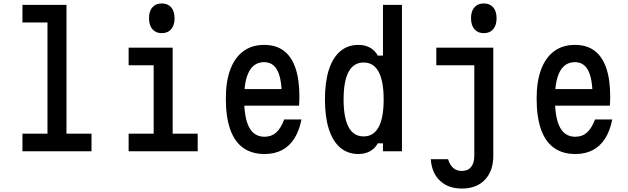

<svg xmlns="http://www.w3.org/2000/svg" viewBox="-20 -876 3640 1112"><path d="M110 -848H365V-102H510V0H110V-102H255V-746H110Z M725 -600H980V-102H1125V0H725V-102H870V-498H725ZM917 -684Q882 -684 862.5 -707Q843 -730 843 -771Q843 -811 862.5 -833.5Q882 -856 917 -856Q952 -856 971.5 -833.5Q991 -811 991 -770Q991 -730 971.5 -707Q952 -684 917 -684Z M1366 -360H1650L1612 -317Q1612 -418 1587 -467Q1562 -516 1510 -516Q1452 -516 1423 -462.5Q1394 -409 1394 -305Q1394 -193 1423 -138.5Q1452 -84 1512 -84Q1552 -84 1579.5 -108.5Q1607 -133 1626 -184H1726Q1713 -118 1684.5 -73.5Q1656 -29 1613 -6.5Q1570 16 1512 16Q1438 16 1388 -20Q1338 -56 1313 -127.5Q1288 -199 1288 -305Q1288 -405 1314 -474Q1340 -543 1389.5 -579.5Q1439 -616 1510 -616Q1578 -616 1623 -582.5Q1668 -549 1691 -482.5Q1714 -416 1714 -317Q1714 -304 1713.5 -289.5Q1713 -275 1712 -264H1366Z M2056 16Q1994 16 1950.5 -21Q1907 -58 1884.5 -128.5Q1862 -199 1862 -300Q1862 -401 1884.5 -471.5Q1907 -542 1950.5 -579Q1994 -616 2056 -616Q2094 -616 2123 -600Q2152 -584 2168 -554H2198V-848H2308V0H2198V-46H2168Q2152 -16 2123 0Q2094 16 2056 16ZM2086 -86Q2144 -86 2173 -140Q2202 -194 2202 -300Q2202 -406 2173 -460Q2144 -514 2086 -514Q2028 -514 1999 -460Q1970 -406 1970 -300Q1970 -194 1999 -140Q2028 -86 2086 -86Z M2507 -600H2837V26Q2837 114 2788.5 165Q2740 216 2655 216Q2576 216 2528 170.5Q2480 125 2475 46H2575Q2585 79 2604.5 96.5Q2624 114 2655 114Q2690 114 2708.5 91Q2727 68 2727 26V-498H2507ZM2782 -684Q2747 -684 2727.5 -707Q2708 -730 2708 -771Q2708 -811 2727.5 -833.5Q2747 -856 2782 -856Q2817 -856 2836.5 -833.5Q2856 -811 2856 -770Q2856 -730 2836.5 -707Q2817 -684 2782 -684Z M3166 -360H3450L3412 -317Q3412 -418 3387 -467Q3362 -516 3310 -516Q3252 -516 3223 -462.5Q3194 -409 3194 -305Q3194 -193 3223 -138.5Q3252 -84 3312 -84Q3352 -84 3379.5 -108.5Q3407 -133 3426 -184H3526Q3513 -118 3484.5 -73.5Q3456 -29 3413 -6.5Q3370 16 3312 16Q3238 16 3188 -20Q3138 -56 3113 -127.5Q3088 -199 3088 -305Q3088 -405 3114 -474Q3140 -543 3189.5 -579.5Q3239 -616 3310 -616Q3378 -616 3423 -582.5Q3468 -549 3491 -482.5Q3514 -416 3514 -317Q3514 -304 3513.5 -289.5Q3513 -275 3512 -264H3166Z"/></svg>

Font: Martian Mono Condensed
Style: Regular
Weight: 400
Width: 3
Designer: Roman Shamin
Foundry: Evil Martians
Version: Version 1.000